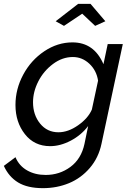

<svg xmlns="http://www.w3.org/2000/svg" viewBox="-58 -750 677 993"><path d="M230 -640.1 346.2 -730H410.2L486.8 -640.1L434.1 -616.2L367.2 -679.2L272.9 -616.2ZM-38.1 107.9 22 63Q41 107.9 82.3 131.3Q123.5 154.8 178.2 154.8Q250 154.8 306.2 113.3Q362.3 71.8 378.9 -5.9L397.9 -98.1Q361.8 -50.8 307.9 -22.5Q253.9 5.9 201.2 5.9Q119.6 5.9 70.8 -56.2Q22 -118.2 22 -207Q22 -289.6 62.3 -364.3Q102.5 -439 171.1 -484.9Q239.7 -530.8 316.9 -530.8Q428.7 -530.8 477.1 -418L499 -522H577.1L466.8 -5.9Q451.7 65.9 406.5 118.7Q361.3 171.4 298.8 197.3Q236.3 223.1 164.1 223.1Q84 223.1 35.6 193.6Q-12.7 164.1 -38.1 107.9ZM417 -183.1 449.2 -333Q440.9 -386.2 403.8 -420.7Q366.7 -455.1 318.8 -455.1Q264.2 -455.1 215.8 -418.9Q167.5 -382.8 140.1 -329.1Q112.8 -275.4 112.8 -221.2Q112.8 -155.8 149.4 -110.8Q186 -65.9 244.1 -65.9Q294.4 -65.9 345.7 -101.8Q397 -137.7 417 -183.1Z"/></svg>

Font: Rawline Medium
Style: Italic
Weight: 500
Italic angle: -12°
Designer: Matt McInerney, Pablo Impallari, Rodrigo Fuenzalida
Foundry: Matt McInerney, Pablo Impallari, Rodrigo Fuenzalida
Version: Version 4.020;PS 004.020;hotconv 1.0.88;makeotf.lib2.5.64775